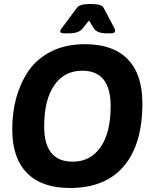

<svg xmlns="http://www.w3.org/2000/svg" viewBox="-20 -928 756 956"><path d="M41 -284Q41 -455 122 -575Q164 -636 235.5 -672Q307 -708 403 -708Q543 -708 616 -633Q689 -558 689 -414Q689 -209 596.5 -100.5Q504 8 328 8Q188 8 114.5 -66.5Q41 -141 41 -284ZM342 -123Q430 -123 480.5 -195Q531 -267 531 -400Q531 -576 389 -576Q301 -576 250.5 -504Q200 -432 200 -298Q200 -123 342 -123ZM437 -908Q486 -908 496 -889L550 -787Q553 -779 553 -775Q553 -762 534 -762H512Q463 -762 448 -786L423 -826L392 -787Q373 -762 323 -762H299Q280 -762 280 -772Q280 -780 287 -787L363 -889Q376 -908 426 -908Z"/></svg>

Font: AsCom
Style: Bold Italic
Weight: 700
Italic angle: -48°
Designer: AsCom
Foundry: AsCom
Version: Version 1.001